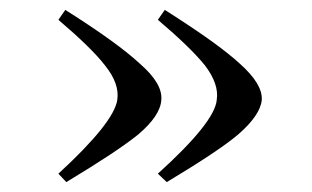

<svg xmlns="http://www.w3.org/2000/svg" viewBox="-20 -370 631 388"><path d="M509 -168Q506 -137 461 -98Q422 -65 317 -2L299 -19Q414 -123 418 -168Q423 -200 394 -238Q365 -274 299 -330L313 -350Q422 -281 465 -241Q511 -200 509 -168ZM306 -168Q304 -136 259 -98Q217 -64 114 -2L98 -19Q210 -122 217 -168Q222 -201 192 -238Q166 -272 98 -330L112 -350Q218 -283 263 -241Q309 -201 306 -168Z"/></svg>

Font: GFS Didot Classic
Style: Regular
Weight: 400
Designer: George D. Matthiopoulos
Foundry: George D. Matthiopoulos
Version: Version 1.000